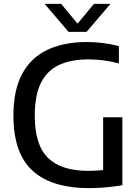

<svg xmlns="http://www.w3.org/2000/svg" viewBox="-20 -967 726 994"><path d="M442.5 7Q247.5 7 148.5 -83.2Q49.5 -173.5 49.5 -368.5Q49.5 -501 95 -585Q140.5 -669 225.8 -709.2Q311 -749.5 429.5 -749.5Q513.5 -749.5 595.5 -728.5V-638.5Q552.5 -650 513.8 -654.8Q475 -659.5 437 -659.5Q348.5 -659.5 286.5 -631Q224.5 -602.5 192.2 -538.5Q160 -474.5 160 -368Q160 -216 229 -149.2Q298 -82.5 435 -82.5Q476.5 -82.5 514 -86.5V-360H613.5V-8Q523 7 442.5 7ZM335 -802 211 -947H296.5L381.5 -844.5L466.5 -947H552L428 -802Z"/></svg>

Font: Encode Sans Md
Style: Regular
Weight: 500
Designer: Multiple Designers
Foundry: Impallari Type
Version: Version 3.002; ttfautohint (v1.8.3) -l 8 -r 50 -G 200 -x 14 